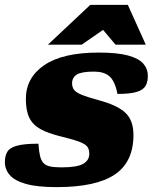

<svg xmlns="http://www.w3.org/2000/svg" viewBox="-20 -752 626 787"><path d="M137.5 -163Q139.5 -132.5 144 -113.2Q148.5 -94 158.5 -83.5Q168.5 -73 186.2 -69.5Q204 -66 232.5 -66Q296 -66 321 -80.5Q346 -95 346 -121.5Q346 -139.5 338 -150.5Q330 -161.5 305 -171Q280 -180.5 228.5 -193Q177.5 -205.5 146 -222.8Q114.5 -240 100.2 -269.2Q86 -298.5 86 -346.5Q86 -433.5 161.5 -485Q237 -536.5 384.5 -536.5Q461 -536.5 505 -524.5Q549 -512.5 567.5 -491Q586 -469.5 586 -441.5Q586 -415.5 576 -399Q566 -382.5 539 -374.8Q512 -367 461.5 -367Q451 -421.5 426.5 -441Q404.5 -458.5 365 -458.5Q313.5 -458.5 294.5 -446.2Q275.5 -434 275.5 -410.5Q275.5 -395.5 282.8 -384.8Q290 -374 313.8 -364Q337.5 -354 387 -340.5Q461.5 -320.5 494.2 -289.5Q527 -258.5 527 -198.5Q527 -88.5 450.8 -36.8Q374.5 15 211.5 15Q132.5 15 86 1.8Q39.5 -11.5 19.8 -34.8Q0 -58 0 -87.5Q0 -114.5 10.8 -131Q21.5 -147.5 51.2 -155.2Q81 -163 137.5 -163ZM176.5 -569 350 -732H504L577.5 -569H453.5L402.5 -629.5L315 -569Z"/></svg>

Font: Newsreader 6pt ExtraBold
Style: Italic
Weight: 800
Italic angle: -17°
Designer: Hugues Gentile
Foundry: Production Type
Version: Version 1.003; ttfautohint (v1.8.3)